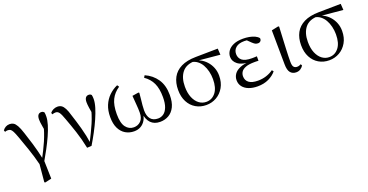

<svg xmlns="http://www.w3.org/2000/svg" viewBox="-32 -1211 4023 2098"><g transform="rotate(-20 1979.0 -162.0)"><path d="M221.9 201.2 245.4 -54.5 246.5 19.9Q215.7 -102.8 183.4 -195.1Q151.1 -287.4 126.3 -356.6Q108.7 -405.3 96.2 -429.3Q83.7 -453.2 71.4 -461.2Q59.1 -469.2 39.8 -469.2Q21.9 -469.2 7.8 -462.8L0.4 -481.9Q14.8 -502.6 35.5 -514Q56.1 -525.4 81.9 -525.4Q106.2 -525.4 125.3 -514.3Q144.3 -503.2 162.9 -471Q181.4 -438.9 201.1 -376.7Q221.1 -317.3 246.1 -234.6Q271.1 -151.9 294.4 -45.7L300.6 -44.3L306.7 189.8L230.9 207.4ZM294.2 -3.5 276.9 -28.9Q305.5 -83.1 328.6 -128.9Q351.7 -174.7 370.2 -218Q388.8 -261.2 404.6 -307.8Q420.3 -354.4 434.1 -409.4L425.5 -298.4Q416.6 -349.9 411.6 -379.4Q406.6 -409 404.3 -427.5Q402.1 -446.1 402.1 -461.8Q402.1 -496.9 414.9 -513.8Q427.7 -530.6 449.9 -530.6Q462.8 -530.6 470.3 -527Q477.8 -523.4 484.4 -516.5Q487.1 -505 487.7 -494.2Q488.3 -483.3 488.3 -469.6Q488.3 -427.9 471.7 -372.9Q455.2 -317.8 427.1 -255.6Q399 -193.4 364.3 -128.8Q329.5 -64.3 294.2 -3.5Z M790.3 7.3Q768.3 -100.7 737.6 -193.6Q706.8 -286.5 676.7 -367.2Q655.2 -428.8 638.7 -451.1Q622.3 -473.5 597.8 -473.5Q575.8 -473.5 559.8 -465.5L551.6 -484.2Q566.3 -503.8 589.8 -514.8Q613.4 -525.8 636.8 -525.8Q665.3 -525.8 684.9 -512.4Q704.4 -498.9 720.3 -468.4Q736.3 -437.9 750.9 -386.3Q777.8 -305.9 803.7 -212.5Q829.6 -119.1 843.2 -22.3H828.7L835.1 -33.8Q861.7 -86.9 884.2 -132.7Q906.7 -178.4 925.6 -222.6Q944.6 -266.8 960.3 -315.8Q975.9 -364.7 989.7 -423.6L976.7 -295.2Q965.9 -355.7 960 -395.9Q954.1 -436.1 954.1 -462Q954.1 -495.7 966.8 -513.3Q979.5 -530.8 1002.9 -530.8Q1014.8 -530.8 1022.2 -527.2Q1029.5 -523.6 1035.4 -516.7Q1038.1 -505.4 1039.1 -494.5Q1040.1 -483.5 1040.1 -469.6Q1040.1 -427.2 1023.1 -371.4Q1006.2 -315.7 978.2 -252.2Q950.2 -188.7 915.1 -122.9Q880 -57.2 842.8 4.4Z M1337.1 14.6Q1281.7 14.6 1237.2 -11.7Q1192.7 -38.1 1167.2 -90.4Q1141.7 -142.6 1141.7 -221.4Q1141.7 -297.1 1165.9 -355.6Q1190.2 -414.1 1233.3 -456.1Q1276.4 -498.1 1332.1 -522.4L1347 -500Q1283.1 -457.5 1251.7 -394.3Q1220.3 -331.2 1220.3 -226.6Q1220.3 -121.3 1256.3 -74.5Q1292.3 -27.8 1348.2 -27.8Q1396.9 -27.8 1429.6 -60.4Q1462.3 -93 1462.3 -157.3Q1462.3 -203.8 1458.1 -249Q1453.9 -294.1 1449.9 -356.2L1523.2 -367.9L1531.8 -361.9Q1529.4 -324.8 1525 -289.5Q1520.7 -254.2 1517.9 -222.8Q1515 -191.4 1515 -164.1Q1515 -97.7 1544.2 -62.8Q1573.3 -27.8 1630.1 -27.8Q1665.5 -27.8 1694.4 -48.2Q1723.3 -68.5 1740.9 -113.1Q1758.6 -157.6 1758.6 -229.5Q1758.6 -328.9 1728.9 -392.3Q1699.3 -455.6 1637 -498.6L1651.9 -522.6Q1736.7 -485.3 1786.7 -411.9Q1836.8 -338.4 1836.8 -226.7Q1836.8 -142.9 1810.4 -89.7Q1784 -36.5 1739 -10.9Q1694.1 14.6 1639 14.6Q1571.7 14.6 1531.8 -25.9Q1492 -66.5 1481.7 -149.5H1494Q1490.9 -97.3 1469.7 -60.4Q1448.5 -23.6 1414.6 -4.5Q1380.8 14.6 1337.1 14.6Z M2176 14.6Q2109.2 14.6 2055.5 -16.8Q2001.8 -48.2 1971.1 -106.9Q1940.5 -165.5 1940.5 -245.6Q1940.5 -328.5 1973 -389.2Q2005.6 -450 2073.2 -483.8Q2140.9 -517.6 2244.8 -519L2502.1 -522.7L2506.8 -450L2240.1 -475.1L2223.2 -481Q2120.5 -480.5 2071.4 -419.1Q2022.4 -357.7 2022.4 -254.5Q2022.4 -179.9 2044.6 -126.9Q2066.9 -73.9 2104.2 -46.1Q2141.6 -18.2 2187.4 -18.2Q2254.4 -18.2 2297 -72.6Q2339.6 -127 2339.6 -227.7Q2339.6 -274.5 2329 -318.2Q2318.4 -361.8 2298.1 -397.3Q2277.7 -432.7 2247 -455.4Q2216.4 -478.1 2175.6 -483L2189 -492Q2236.9 -487.6 2278.2 -466.6Q2319.5 -445.6 2350.2 -411.9Q2380.9 -378.2 2398.3 -334.6Q2415.7 -291.1 2415.7 -240.9Q2415.7 -162.3 2382.7 -104.9Q2349.8 -47.5 2295.5 -16.4Q2241.2 14.6 2176 14.6Z M2773.3 14.6Q2715 14.6 2670.7 -2.5Q2626.3 -19.6 2601.7 -51.5Q2577.1 -83.4 2577.1 -126.7Q2577.1 -165.3 2598.9 -197.3Q2620.7 -229.3 2668.5 -249.5Q2716.3 -269.8 2793.7 -271.6V-263.4Q2690.9 -266.8 2644.3 -302.9Q2597.7 -339 2597.7 -390.7Q2597.7 -428.3 2619.7 -460Q2641.6 -491.8 2686.1 -511.2Q2730.6 -530.6 2797.8 -530.6Q2833.9 -530.6 2868.4 -524.4Q2903 -518.1 2931.3 -505.3Q2959.6 -492.4 2975.6 -471.9Q2978.2 -450.8 2966.8 -438.7Q2955.5 -426.5 2937.6 -426.5Q2920.7 -426.5 2907.7 -432.4Q2894.7 -438.4 2874.9 -456.8L2817.6 -512.6L2873.7 -511.5L2883 -491.9Q2857.4 -496.3 2839.7 -498.5Q2822.1 -500.7 2802.7 -500.7Q2738 -500.7 2704 -472.4Q2670.1 -444.1 2670.1 -397.6Q2670.1 -351.6 2704 -323.6Q2737.8 -295.7 2819.2 -295.7Q2831.3 -295.7 2844.2 -296.2Q2857.1 -296.7 2875.3 -297.7V-245.7Q2855.9 -246.9 2846.4 -246.9Q2837 -246.9 2828.6 -246.9Q2763.1 -246.9 2726.1 -232.6Q2689.1 -218.4 2673.6 -195.2Q2658 -172 2658 -143.3Q2658 -95.8 2692.7 -69.3Q2727.4 -42.9 2797.6 -42.9Q2848.3 -42.9 2893.3 -57.2Q2938.3 -71.5 2976.9 -98.8L2991.3 -80.5Q2957.8 -38.9 2901.8 -12.1Q2845.9 14.6 2773.3 14.6Z M3220.8 14.4Q3179.3 14.4 3154.7 -14.5Q3130.2 -43.4 3129.8 -111.9L3125.9 -507.9L3206 -525L3214.8 -518.8Q3210.3 -430.3 3207.2 -367.2Q3204.1 -304.2 3202.1 -259Q3200.1 -213.9 3199.2 -180.2Q3198.3 -146.5 3198.3 -117.6Q3198.3 -70.5 3212.4 -54.8Q3226.4 -39.1 3250 -39.1Q3264.8 -39.1 3275.5 -43.2Q3286.3 -47.3 3295.9 -52L3304.8 -34.8Q3295.5 -16.9 3273.5 -1.3Q3251.5 14.4 3220.8 14.4Z M3606 14.6Q3539.2 14.6 3485.5 -16.8Q3431.8 -48.2 3401.1 -106.9Q3370.5 -165.5 3370.5 -245.6Q3370.5 -328.5 3403 -389.2Q3435.6 -450 3503.2 -483.8Q3570.9 -517.6 3674.8 -519L3932.1 -522.7L3936.8 -450L3670.1 -475.1L3653.2 -481Q3550.5 -480.5 3501.4 -419.1Q3452.4 -357.7 3452.4 -254.5Q3452.4 -179.9 3474.6 -126.9Q3496.9 -73.9 3534.2 -46.1Q3571.6 -18.2 3617.4 -18.2Q3684.4 -18.2 3727 -72.6Q3769.6 -127 3769.6 -227.7Q3769.6 -274.5 3759 -318.2Q3748.4 -361.8 3728.1 -397.3Q3707.7 -432.7 3677 -455.4Q3646.4 -478.1 3605.6 -483L3619 -492Q3666.9 -487.6 3708.2 -466.6Q3749.5 -445.6 3780.2 -411.9Q3810.9 -378.2 3828.3 -334.6Q3845.7 -291.1 3845.7 -240.9Q3845.7 -162.3 3812.7 -104.9Q3779.8 -47.5 3725.5 -16.4Q3671.2 14.6 3606 14.6Z"/></g></svg>

Font: Noto Serif SC ExtraLight
Style: Regular
Weight: 200
Designer: Ryoko NISHIZUKA 西塚涼子 (kana & ideographs); Frank Grießhammer (Latin, Greek & Cyrillic); Wenlong ZHANG 张文龙 (bopomofo); San
Foundry: Adobe
Version: Version 2.002-H1;hotconv 1.1.0;makeotfexe 2.6.0